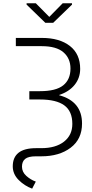

<svg xmlns="http://www.w3.org/2000/svg" viewBox="-20 -940 555 1160"><path d="M232.4 -710.9Q339.8 -710.9 402.1 -662.4Q464.4 -613.8 464.4 -523.9Q464.4 -469.2 431.2 -427.7Q397.9 -386.2 337.4 -366.2V-364.7Q406.2 -346.2 440.9 -303.5Q475.6 -260.7 475.6 -193.4Q475.6 -99.6 407 -47.6Q338.4 4.4 229.5 4.4H196.8Q151.4 4.4 132.1 20Q112.8 35.6 112.8 66.9Q112.8 99.1 138.9 122.6Q165 146 196.3 157.2L174.3 199.7Q128.4 183.1 92.8 147.5Q57.1 111.8 57.1 64.9Q57.1 10.7 92 -17.1Q127 -44.9 198.2 -44.9H229.5Q316.4 -44.9 366.7 -84.2Q417 -123.5 417 -191.4Q417 -268.1 368.4 -303.5Q319.8 -338.9 221.7 -338.9H157.2V-389.2H221.7Q317.9 -389.2 361.8 -424.3Q405.8 -459.5 405.8 -525.9Q405.8 -587.4 363 -624.3Q320.3 -661.1 232.4 -661.1H75.7V-710.9ZM277.8 -837.9 358.9 -920.4H415V-912.1L301.3 -802.2H253.9L140.6 -912.1V-920.4H196.3Z"/></svg>

Font: Franko
Style: Light
Weight: 300
Designer: Google
Version: Version 1.200310; 2013